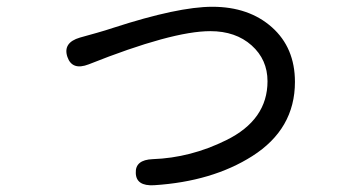

<svg xmlns="http://www.w3.org/2000/svg" viewBox="-20 -526 1040 567"><path d="M435 21Q382 24 381 -15Q379 -54 431 -56Q543 -60 648 -112Q770 -172 770 -286Q770 -350 723 -392Q676 -434 601 -434Q488 -434 242 -336Q193 -317 179 -358Q165 -400 216 -415L266 -429Q291 -436 315 -444Q506 -506 607 -506Q715 -506 783 -445.5Q851 -385 851 -284Q851 -145 725 -65Q607 10 435 21Z"/></svg>

Font: Resource Han Rounded JP
Style: Regular
Weight: 400
Designer: Cyano Hao (round all glyphs); Ryoko NISHIZUKA 西塚涼子 (kana, bopomofo & ideographs); Paul D. Hunt (Latin, Greek & Cyrillic)
Foundry: Cyano Hao
Version: 0.990